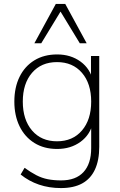

<svg xmlns="http://www.w3.org/2000/svg" viewBox="-20 -769 610 977"><path d="M290 188Q230 188 178.5 170.5Q127 153 85 119L105 85Q137 108 165 122.5Q193 137 223.5 143Q254 149 291 149Q366 149 405 106.5Q444 64 444 -15V-148H454Q440 -84 390 -47.5Q340 -11 271 -11Q204 -11 155 -41.5Q106 -72 79.5 -126.5Q53 -181 53 -252Q53 -324 79.5 -378Q106 -432 155 -462Q204 -492 271 -492Q340 -492 390 -455.5Q440 -419 454 -355H443V-484H485V-22Q485 47 463 94Q441 141 398 164.5Q355 188 290 188ZM270 -50Q350 -50 397 -105Q444 -160 444 -252Q444 -344 397 -398.5Q350 -453 270 -453Q190 -453 143 -398.5Q96 -344 96 -252Q96 -160 143 -105Q190 -50 270 -50ZM155 -549 264 -749H312L421 -549H386L288 -710L190 -549Z"/></svg>

Font: Nunito Sans 12pt ExtraLight
Style: Regular
Weight: 200
Version: Version 3.101;gftools[0.9.27]